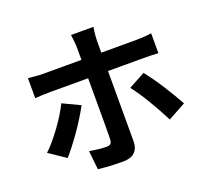

<svg xmlns="http://www.w3.org/2000/svg" viewBox="-140 -972 1281 1189"><g transform="rotate(-20 500.0 -377.5)"><path d="M589 -801Q588 -794 585.5 -778Q583 -762 581.5 -744Q580 -726 580 -714Q580 -684 580 -648Q580 -612 580 -576.5Q580 -541 580 -512Q580 -492 580 -456Q580 -420 580 -375Q580 -330 580 -281.5Q580 -233 580 -187.5Q580 -142 580 -105.5Q580 -69 580 -48Q580 -5 554.5 20.5Q529 46 475 46Q448 46 420 45Q392 44 365 42Q338 40 313 37L300 -87Q333 -81 363 -78Q393 -75 412 -75Q431 -75 439 -83.5Q447 -92 448 -111Q448 -120 448.5 -150Q449 -180 449 -221Q449 -262 449 -308Q449 -354 449 -396Q449 -438 449 -469Q449 -500 449 -512Q449 -530 449 -566.5Q449 -603 449 -644Q449 -685 449 -714Q449 -734 446 -761Q443 -788 441 -801ZM99 -641Q121 -639 146.5 -636.5Q172 -634 195 -634Q208 -634 244.5 -634Q281 -634 331.5 -634Q382 -634 441 -634Q500 -634 559 -634Q618 -634 670 -634Q722 -634 759.5 -634Q797 -634 812 -634Q833 -634 862 -636Q891 -638 911 -641V-510Q888 -512 861 -512.5Q834 -513 813 -513Q798 -513 761 -513Q724 -513 672 -513Q620 -513 561 -513Q502 -513 443.5 -513Q385 -513 333.5 -513Q282 -513 246 -513Q210 -513 195 -513Q173 -513 146.5 -512Q120 -511 99 -509ZM354 -370Q336 -337 312 -298Q288 -259 260.5 -220Q233 -181 207 -147.5Q181 -114 161 -92L52 -166Q77 -189 103.5 -220.5Q130 -252 155.5 -287Q181 -322 202.5 -357Q224 -392 240 -424ZM783 -427Q802 -403 825.5 -370Q849 -337 873 -299.5Q897 -262 918 -226.5Q939 -191 954 -164L837 -100Q821 -132 800.5 -169Q780 -206 758 -243Q736 -280 714 -312.5Q692 -345 674 -368Z"/></g></svg>

Font: Farlight84_Sys_V01
Style: Bold
Weight: 700
Designer: Monotype Design Team, Nadine Chahine and Nizar Qandah
Foundry: Monotype Imaging Inc.
Version: Version 2.004;October 31, 2024;FontCreator 14.0.0.2814 64-bi